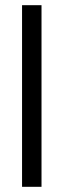

<svg xmlns="http://www.w3.org/2000/svg" viewBox="-20 -720 245 740"><path d="M140 0H65V-700H140Z"/></svg>

Font: Questrial
Style: Regular
Weight: 400
Designer: Joe Prince
Foundry: Joe Prince
Version: Version 1.002